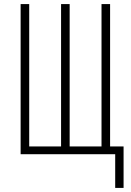

<svg xmlns="http://www.w3.org/2000/svg" viewBox="-20 -755 640 940"><path d="M544 165V0H81V-735H123V-38H279V-735H321V-38H477V-735H519V-38H585V165Z"/></svg>

Font: Iosevka Extralight Extended
Style: Regular
Weight: 200
Width: 7
Monospace: yes
Designer: Belleve Invis
Foundry: Belleve Invis
Version: Version 32.5.0; ttfautohint (v1.8.4)